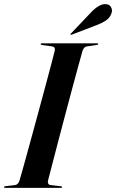

<svg xmlns="http://www.w3.org/2000/svg" viewBox="-32 -910 563 930"><path d="M200.5 -35Q198.5 -27 201.5 -20.8Q204.5 -14.5 214 -13.5L262 -8Q269 -7 269 -4Q269 0 263 0H-7Q-12.5 0 -12.5 -3.5Q-12.5 -7.5 -6.5 -8L40.5 -13.5Q56.5 -15.5 63 -37Q69.5 -59 83 -107.8Q96.5 -156.5 114 -220.2Q131.5 -284 150.2 -353Q169 -422 186 -485.5Q203 -549 215.8 -597Q228.5 -645 233.5 -665.5Q236.5 -683.5 218.5 -685.5L171.5 -692Q165 -692.5 165 -696.5Q165 -700 171 -700H439Q444 -700 444 -697Q444 -693.5 437.5 -692.5L387.5 -685Q374.5 -683 367.5 -663Q361.5 -642.5 348.5 -594.5Q335.5 -546.5 318.2 -482.8Q301 -419 282.8 -350Q264.5 -281 247.8 -217Q231 -153 218.5 -104.5Q206 -56 200.5 -35ZM407.5 -848.5Q448 -891.5 479 -890Q498 -889.5 505.5 -876Q513 -862.5 509 -848.5Q501.5 -824 480.8 -810.5Q460 -797 436.5 -788.5L315 -742Q310.5 -740 309.5 -742.5Q308.5 -744.5 312 -748Z"/></svg>

Font: Fraunces 144pt SemiBold
Style: Italic
Weight: 600
Italic angle: -16°
Version: Version 1.000;[0bf87f6ff]